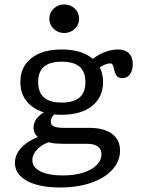

<svg xmlns="http://www.w3.org/2000/svg" viewBox="-20 -649 666 862"><path d="M248.7 192.7Q155.9 192.7 101.4 163.1Q47 133.4 47 82.7Q47 44.4 77 12.9Q107 -18.6 166.2 -40.8L221.3 -17.2Q176.4 -6.9 150.8 18Q125.2 42.9 125.2 70Q125.2 102.4 161.8 120.6Q198.3 138.7 261.5 138.7Q312.8 138.7 352 126.7Q391.3 114.6 413.4 92.6Q435.5 70.6 435.5 42.7Q435.5 20.4 418.7 8.4Q401.9 -3.5 371.3 -3.5H258.5Q199.9 -3.5 165.2 -23.1Q130.5 -42.8 130.5 -75.8Q130.5 -96.7 143.2 -114.7Q155.9 -132.6 182.3 -147.9L230.7 -140.7Q219.3 -132.5 213.6 -122.8Q207.9 -113.1 207.9 -101.2Q207.9 -88.1 222.2 -81.5Q236.6 -75 264.2 -75H380.4Q446.5 -75 482.7 -48.4Q518.9 -21.9 518.9 27.2Q518.9 75.2 484.3 112.9Q449.7 150.6 388.9 171.7Q328.1 192.7 248.7 192.7ZM256.8 -133.7Q170.6 -133.7 121 -173.2Q71.4 -212.7 71.4 -280.6Q71.4 -349.3 120.9 -388.1Q170.5 -426.9 256.8 -426.9Q343.8 -426.9 393.3 -387.8Q442.8 -348.7 442.8 -280.6Q442.8 -212.6 393.3 -173.2Q343.8 -133.7 256.8 -133.7ZM257 -188.5Q310.5 -188.5 337 -211.2Q363.4 -234 363.4 -280.6Q363.4 -327.3 337 -349.7Q310.5 -372 257 -372Q203.6 -372 177.5 -349.7Q151.3 -327.3 151.3 -280.6Q151.3 -234 177.5 -211.3Q203.6 -188.5 257 -188.5ZM530.3 -298.3Q511.7 -298.3 504 -308.3Q496.3 -318.2 493.7 -331.3Q491.1 -344.5 487.7 -354.4Q484.3 -364.4 474.4 -364.4Q467.1 -364.4 456.8 -361.1Q446.4 -357.8 435.7 -351.3Q425 -344.8 414.6 -335L386.9 -374.6Q409 -398 443.5 -412.4Q478.1 -426.9 509.6 -426.9Q541.5 -426.9 558.8 -409.9Q576.1 -393 576.1 -361.6Q576.1 -332.1 563.4 -315.2Q550.7 -298.3 530.3 -298.3ZM268.4 -500.9Q240.6 -500.9 221.1 -519.6Q201.5 -538.3 201.5 -565Q201.5 -591.8 221.1 -610.5Q240.6 -629.1 268.4 -629.1Q296.1 -629.1 315.7 -610.5Q335.2 -591.8 335.2 -565Q335.2 -538.3 315.7 -519.6Q296.1 -500.9 268.4 -500.9Z"/></svg>

Font: Playfair 5pt SemiExpanded Light
Style: Regular
Weight: 300
Width: 6
Designer: Claus Eggers Sørensen
Foundry: Claus Eggers Sørensen
Version: Version 2.203